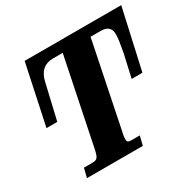

<svg xmlns="http://www.w3.org/2000/svg" viewBox="-158 -874 1036 1033"><g transform="rotate(-30 360.5 -357.0)"><path d="M96 0H443L457 -57H409C384 -57 379 -61 379 -78C379 -91 381 -104 387 -129L493 -649H556C601 -649 618 -628 618 -592C618 -568 612 -532 603 -483L571 -342H638L721 -714H121L42 -342H109L161 -565C175 -622 208 -649 260 -649H320L211 -118C200 -62 191 -57 160 -57H110Z"/></g></svg>

Font: Noto Serif SemiCondensed Extra
Style: Italic
Weight: 800
Width: 4
Italic angle: -12°
Designer: Monotype Design Team
Foundry: Monotype Imaging Inc.
Version: Version 1.901